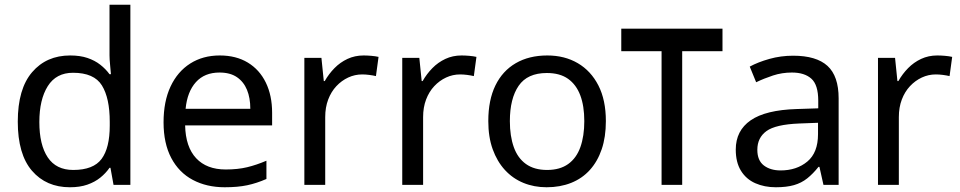

<svg xmlns="http://www.w3.org/2000/svg" viewBox="-20 -780 4052 810"><path d="M275 10Q175 10 115 -59.5Q55 -129 55 -267Q55 -405 115.5 -475.5Q176 -546 276 -546Q318 -546 349 -535.5Q380 -525 403 -507Q426 -489 442 -467H448Q447 -480 444.5 -505.5Q442 -531 442 -546V-760H530V0H459L446 -72H442Q426 -49 403 -30.5Q380 -12 348.5 -1Q317 10 275 10ZM289 -63Q374 -63 408.5 -109.5Q443 -156 443 -250V-266Q443 -366 410 -419.5Q377 -473 288 -473Q217 -473 181.5 -416.5Q146 -360 146 -265Q146 -169 181.5 -116Q217 -63 289 -63Z M907 -546Q976 -546 1025.5 -516Q1075 -486 1101.5 -431.5Q1128 -377 1128 -304V-251H761Q763 -160 807.5 -112.5Q852 -65 932 -65Q983 -65 1022.5 -74.5Q1062 -84 1104 -102V-25Q1063 -7 1023 1.5Q983 10 928 10Q852 10 793.5 -21Q735 -52 702.5 -113.5Q670 -175 670 -264Q670 -352 699.5 -415Q729 -478 782.5 -512Q836 -546 907 -546ZM906 -474Q843 -474 806.5 -433.5Q770 -393 763 -321H1036Q1036 -367 1022 -401Q1008 -435 979.5 -454.5Q951 -474 906 -474Z M1514 -546Q1529 -546 1546.5 -544.5Q1564 -543 1577 -540L1566 -459Q1553 -462 1537.5 -464Q1522 -466 1508 -466Q1477 -466 1449 -453Q1421 -440 1399 -416.5Q1377 -393 1364.5 -360Q1352 -327 1352 -286V0H1264V-536H1336L1346 -438H1350Q1367 -468 1391 -492.5Q1415 -517 1446 -531.5Q1477 -546 1514 -546Z M1927 -546Q1942 -546 1959.5 -544.5Q1977 -543 1990 -540L1979 -459Q1966 -462 1950.5 -464Q1935 -466 1921 -466Q1890 -466 1862 -453Q1834 -440 1812 -416.5Q1790 -393 1777.5 -360Q1765 -327 1765 -286V0H1677V-536H1749L1759 -438H1763Q1780 -468 1804 -492.5Q1828 -517 1859 -531.5Q1890 -546 1927 -546Z M2536 -269Q2536 -202 2518.5 -150.5Q2501 -99 2468.5 -63Q2436 -27 2389.5 -8.5Q2343 10 2286 10Q2233 10 2188 -8.5Q2143 -27 2110 -63Q2077 -99 2058.5 -150.5Q2040 -202 2040 -269Q2040 -358 2070 -419.5Q2100 -481 2156 -513.5Q2212 -546 2289 -546Q2362 -546 2417.5 -513.5Q2473 -481 2504.5 -419.5Q2536 -358 2536 -269ZM2131 -269Q2131 -206 2147.5 -159.5Q2164 -113 2199 -88Q2234 -63 2288 -63Q2342 -63 2377 -88Q2412 -113 2428.5 -159.5Q2445 -206 2445 -269Q2445 -333 2428 -378Q2411 -423 2376.5 -447.5Q2342 -472 2287 -472Q2205 -472 2168 -418Q2131 -364 2131 -269Z M3028 -659V-564H2858V0H2771V-564H2601V-659Z M3326 -545Q3424 -545 3471 -502Q3518 -459 3518 -365V0H3454L3437 -76H3433Q3410 -47 3385.5 -27.5Q3361 -8 3329.5 1Q3298 10 3253 10Q3205 10 3166.5 -7Q3128 -24 3106 -59.5Q3084 -95 3084 -149Q3084 -229 3147 -272.5Q3210 -316 3341 -320L3432 -323V-355Q3432 -422 3403 -448Q3374 -474 3321 -474Q3279 -474 3241 -461.5Q3203 -449 3170 -433L3143 -499Q3178 -518 3226 -531.5Q3274 -545 3326 -545ZM3352 -259Q3252 -255 3213.5 -227Q3175 -199 3175 -148Q3175 -103 3202.5 -82Q3230 -61 3273 -61Q3341 -61 3386 -98.5Q3431 -136 3431 -214V-262Z M3934 -546Q3949 -546 3966.5 -544.5Q3984 -543 3997 -540L3986 -459Q3973 -462 3957.5 -464Q3942 -466 3928 -466Q3897 -466 3869 -453Q3841 -440 3819 -416.5Q3797 -393 3784.5 -360Q3772 -327 3772 -286V0H3684V-536H3756L3766 -438H3770Q3787 -468 3811 -492.5Q3835 -517 3866 -531.5Q3897 -546 3934 -546Z"/></svg>

Font: umalayalam05
Style: Book
Weight: 400
Designer: Jelle Bosma - Monotype Design Team
Foundry: Monotype Imaging Inc.
Version: Version 2.003